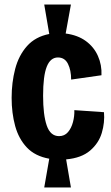

<svg xmlns="http://www.w3.org/2000/svg" viewBox="-20 -739 488 842"><path d="M174 83 196 -43Q134 -54 98 -92Q62 -130 46.5 -186.5Q31 -243 31 -310Q31 -377 46.5 -436.5Q62 -496 98.5 -537Q135 -578 196 -590L174 -719H291L268 -592Q321 -585 356.5 -559Q392 -533 409.5 -493.5Q427 -454 425 -409L292 -390Q292 -431 278 -459Q264 -487 234 -487Q201 -487 185 -446.5Q169 -406 169 -319Q169 -235 185 -188.5Q201 -142 239 -142Q263 -142 278 -159.5Q293 -177 300 -203.5Q307 -230 306 -256L436 -247Q440 -202 426.5 -156.5Q413 -111 375 -78.5Q337 -46 270 -40L291 83Z"/></svg>

Font: Bricolage Grotesque 12pt Condensed Bricolage Grotesque 10pt Condensed Regular
Style: Bold
Weight: 700
Width: 3
Designer: Mathieu Triay
Foundry: Atelier Triay
Version: Version 1.001; ttfautohint (v1.8.4.7-5d5b);gftools[0.9.33.de